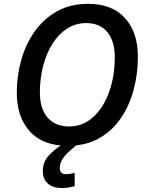

<svg xmlns="http://www.w3.org/2000/svg" viewBox="-20 -745 766 994"><path d="M331.1 9.8Q201.2 9.8 134 -65.2Q66.9 -140.1 66.9 -265.1Q66.9 -352.5 90.1 -434.8Q113.3 -517.1 159.9 -582.5Q206.5 -647.9 275.4 -686.5Q344.2 -725.1 435.5 -725.1Q560.5 -725.1 627.2 -651.4Q693.8 -577.6 693.8 -451.2Q693.8 -362.8 671.9 -280.5Q649.9 -198.2 605.2 -132.6Q560.5 -66.9 492.2 -28.6Q423.8 9.8 331.1 9.8ZM337.9 -90.3Q408.7 -90.3 461.9 -138.4Q515.1 -186.5 544.7 -268.1Q574.2 -349.6 574.2 -450.2Q574.2 -531.7 535.9 -578.6Q497.6 -625.5 426.8 -625.5Q371.6 -625.5 327.4 -596.9Q283.2 -568.4 251.7 -518.3Q220.2 -468.3 203.4 -403.6Q186.5 -338.9 186.5 -266.1Q186.5 -182.1 226.3 -136.2Q266.1 -90.3 337.9 -90.3ZM298.8 228.5Q254.9 228.5 228.3 205.8Q201.7 183.1 201.7 141.6Q201.7 93.8 231.9 60.8Q262.2 27.8 307.6 -1L383.8 0Q362.3 17.1 340.3 36.6Q318.4 56.2 304 78.1Q289.6 100.1 289.6 125Q289.6 156.7 321.3 156.7Q333.5 156.7 344.5 154.8Q355.5 152.8 366.7 149.9V218.8Q351.1 223.1 334.5 225.8Q317.9 228.5 298.8 228.5Z"/></svg>

Font: Open Sans SemiBold
Style: Italic
Weight: 600
Italic angle: -12°
Designer: Monotype Design Team
Foundry: Monotype Imaging Inc.
Version: Version 3.003; ttfautohint (v1.8.4)